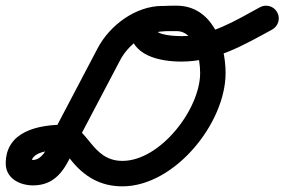

<svg xmlns="http://www.w3.org/2000/svg" viewBox="-40 -614 1006 679"><path d="M534 -593C439.3 -593 347.9 -524.3 305.3 -443.3C258.5 -354.4 211.8 -265.5 165.1 -176.5C145.2 -138.8 124.2 -48.4 76.6 -48.4C66.2 -48.4 61 -55 66.8 -46.7C68.2 -44.6 69.2 -42.4 69.8 -40C70.6 -36.7 70.3 -33.3 70.3 -35.9C70.3 -84.9 157.1 -83.2 189.5 -83.2C189.9 -83.2 188 -83.2 185.5 -83.7C174.1 -85.9 190 -75.3 195.3 -68.5C200 -62.3 204.6 -56.2 209.3 -50.1C256.6 10.1 314.5 45 393 45C577.1 45 757.8 -177.8 757.8 -355.7C757.8 -460.8 709.6 -593.9 584.5 -593.9C527.4 -593.9 419.8 -594.4 419.8 -513C419.8 -416.6 526.1 -396.2 601.6 -396.2C722.3 -396.2 820.3 -453.8 922.4 -509.4C944.2 -521.3 952.3 -548.6 940.4 -570.4C928.5 -592.3 901.2 -600.3 879.3 -588.4C791.7 -540.7 705.2 -486.2 601.6 -486.2C585.9 -486.2 509.8 -488.2 509.8 -513C509.7 -511.5 509.5 -510.1 509.3 -508.6C507.4 -500 496.8 -495.1 506.2 -498C530.4 -505.4 559.5 -503.9 584.5 -503.9C651.4 -503.9 667.8 -405.9 667.8 -355.7C667.8 -228.1 526.9 -45 393 -45C279.9 -45 272.5 -173.2 189.5 -173.2C98.3 -173.2 -19.7 -151.4 -19.7 -35.9C-19.7 17.1 30.2 41.6 76.6 41.6C183.6 41.6 205.2 -59.5 244.7 -134.7C291.5 -223.6 338.2 -312.5 385 -401.4C411.9 -452.7 472.8 -503 534 -503C558.9 -503 579 -523.1 579 -548C579 -572.9 558.9 -593 534 -593Z"/></svg>

Font: FRB American Cursive Guidelines Arrows Black
Style: Bold Italic
Weight: 900
Italic angle: -25°
Version: Version 2.0;Modular Font Editor K font №1